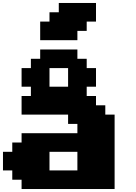

<svg xmlns="http://www.w3.org/2000/svg" viewBox="-20 -1270 915 1290"><path d="M125 0H750V-500H687.5V-562.5H625V-625H562.5V-687.5H625V-812.5H562.5V-875H500V-937.5H250V-875H187.5V-812.5H125V-687.5H187.5V-625H125V-500H437.5V-437.5H500V-375H125V-312.5H62.5V-250H0V-125H62.5V-62.5H125ZM500 -125H312.5V-250H500ZM437.5 -687.5H312.5V-812.5H437.5ZM250 -1000H500V-1062.5H562.5V-1125H625V-1250H375V-1187.5H312.5V-1125H250Z"/></svg>

Font: Faithful 32x
Style: Bold
Weight: 400
Foundry: Faithful Resource Pack
Version: Version 1.0; January 27, 2023